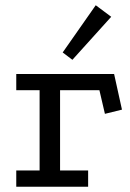

<svg xmlns="http://www.w3.org/2000/svg" viewBox="-20 -712 495 732"><path d="M42 -430H415L445 -294L380 -278L359 -368H209V-62H316V0H42V-62H131V-368H42ZM345 -692 404 -648 256 -484 219 -512Z"/></svg>

Font: Podkova VF Beta
Style: Regular
Weight: 400
Designer: Ilya Yudin
Foundry: Cyreal (www.cyreal.org)
Version: Version 2.100